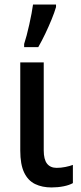

<svg xmlns="http://www.w3.org/2000/svg" viewBox="-20 -813 357 843"><path d="M172 -153Q172 -113 186.5 -94.5Q201 -76 229 -76Q248 -76 267.5 -80Q287 -84 300 -89V-9Q284 0 259 5Q234 10 206 10Q165 10 134 -5Q103 -20 86 -55.5Q69 -91 69 -152V-539H172ZM86 -620Q91 -635 97 -657.5Q103 -680 108.5 -705Q114 -730 118.5 -753.5Q123 -777 125 -793H226V-782Q219 -758 206.5 -727.5Q194 -697 179 -665.5Q164 -634 148 -606H86Z"/></svg>

Font: Noto Sans Display SemiCondensed Medium
Style: Regular
Weight: 500
Width: 4
Designer: Monotype Design Team
Foundry: Monotype Imaging Inc.
Version: Version 2.003